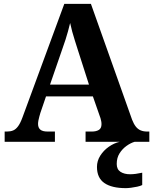

<svg xmlns="http://www.w3.org/2000/svg" viewBox="-20 -734 793 994"><path d="M4.1 0V-53H16.1Q34.4 -53 48.1 -58.7Q61.8 -64.4 73.6 -80.3Q85.3 -96.1 96.2 -125.8L312.9 -714H450.7L663.9 -114.1Q672.5 -92 683.2 -78.5Q694 -64.9 708.4 -59Q722.9 -53 741.3 -53H753.1V0H423V-53H455.9Q477.8 -53 491.6 -61.3Q505.5 -69.6 505.5 -91.2Q505.5 -99.5 503.9 -107.3Q502.3 -115.1 500.2 -122.5Q498.1 -129.9 495.7 -135.1L460.9 -234.9H218.2L188.9 -149.1Q186.5 -141.1 183.7 -130.8Q180.8 -120.4 178.9 -110.5Q177 -100.5 177 -92.2Q177 -73 188.6 -63Q200.2 -53 226.2 -53H264.3V0ZM239 -296H440.6L381.5 -480.2Q374.4 -503.3 367.2 -525.4Q360.1 -547.4 354 -569.8Q348 -592.2 343.1 -615Q338.1 -592.8 331.9 -571.4Q325.7 -550.1 319.2 -528.8Q312.6 -507.5 304.1 -484.6ZM631.2 240Q558.5 240 520.2 213.5Q482 187 482 130Q482 99 499 72Q516 45 543 26Q570 7 600 0H677.3Q656.3 6 634.8 21.5Q613.3 37 598.8 60Q584.3 83 584.3 115Q584.3 142.8 603.8 155.5Q623.3 168.1 653.3 168.1Q667.3 168.1 682.8 166.1Q698.3 164.1 716.3 160.1V224Q706.3 229 690.3 232.5Q674.2 236 658.2 238Q642.2 240 631.2 240Z"/></svg>

Font: Noto Serif Sinhala
Style: Regular
Weight: 400
Designer: Jelle Bosma - Monotype Design Team
Foundry: Monotype Imaging Inc.
Version: Version 2.006